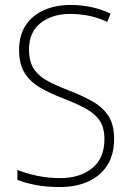

<svg xmlns="http://www.w3.org/2000/svg" viewBox="-20 -744 529 774"><path d="M440 -184Q440 -120 412 -77Q384 -34 335 -12Q286 10 222 10Q168 10 125.5 2Q83 -6 50 -19V-59Q85 -45 129.5 -35.5Q174 -26 223 -26Q302 -26 351.5 -66Q401 -106 401 -183Q401 -229 382 -257.5Q363 -286 325.5 -306.5Q288 -327 233 -348Q181 -368 141.5 -391Q102 -414 79.5 -449.5Q57 -485 57 -543Q57 -602 84 -642.5Q111 -683 158 -703.5Q205 -724 265 -724Q309 -724 350 -715Q391 -706 426 -689L412 -656Q373 -674 335.5 -681Q298 -688 264 -688Q191 -688 144 -651.5Q97 -615 97 -545Q97 -495 117 -465.5Q137 -436 173 -417Q209 -398 256 -380Q313 -358 354 -334.5Q395 -311 417.5 -276Q440 -241 440 -184Z"/></svg>

Font: Noto Sans Gurmukhi SemiCondensed ExtraLight
Style: Regular
Weight: 200
Width: 4
Designer: Jelle Bosma - Monotype Design Team
Foundry: Monotype Imaging Inc.
Version: Version 2.004; ttfautohint (v1.8.4.7-5d5b)